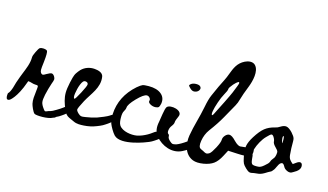

<svg xmlns="http://www.w3.org/2000/svg" viewBox="-110 -1136 2585 1515"><g transform="rotate(15 1182.0 -378.5)"><path d="M458.5 -99.1C436.2 -80.3 405.7 -60.4 367.1 -39.4C357.5 -34.1 346.8 -31.8 336.3 -29C330.4 -27.4 313.6 -17.9 307.8 -20C304.4 -21.1 299.8 -26 293.9 -34.6C279.8 -53.3 271.6 -69.5 269.4 -83.1C267.1 -96.8 269 -117.6 275 -145.7C283.1 -181.6 292 -213.6 301.6 -241.6C309 -261.1 312.9 -274.2 313.3 -280.9C313.7 -287.4 311.3 -295.1 306.1 -303.7C298.7 -315.4 290.9 -321.4 282.7 -321.9C274.6 -322.2 261.2 -316.9 242.7 -306C230 -298.2 221.5 -294.1 217 -293.7C212.6 -293.3 207.4 -295.9 201.4 -301.4C196.3 -307.6 193.5 -316 193.1 -326.5C192.7 -337.1 194.8 -359.4 199.2 -393.8C205.2 -446.8 205.2 -477.2 199.2 -485C194.8 -490.5 185.7 -493.8 172 -495C158.2 -496.1 147.3 -494.4 139.1 -489.7C133.2 -485.1 125 -472 114.7 -450.5C104.2 -429 99.1 -414.1 99.1 -405.4C99 -353 77.9 -307.5 59.3 -260.2C55.2 -249.8 41.4 -215.5 29.6 -179.6H29.6C29.6 -179.6 29.5 -179.3 29.5 -179.2C24.3 -163.5 19.7 -147.7 16.3 -133.3C9 -111.9 -0.7 -89.6 -11.2 -81.8C-11.2 -81.8 -24.3 -13.4 17.2 -36.7C17.2 -36.7 68 -70 114.5 -202.5C117.2 -209.7 119 -214.8 118.8 -214.8C139.7 -214.7 158.4 -203.1 180.3 -203.1C185.5 -203.1 189.6 -202.9 192.6 -202.5C195.6 -202.1 197.9 -201.3 199.8 -200.1C201.6 -199 202.6 -197.1 202.6 -194.3C202.6 -191.6 202.6 -187.9 202.6 -183.2C198.1 -145 195.3 -117.1 194.2 -99.5C193.1 -82 194.2 -65.8 197.5 -51C200.8 -36.2 219.9 12.5 234.7 21.8C249.9 30.9 344.9 34.6 383.3 12.8C388.4 11.4 392.9 9.8 396.3 8.1C399.8 6.2 401.7 4 402.8 1.6C404.5 0.7 406 -0.1 407.1 -0.6C419.8 -6.1 432 -13.2 443.9 -21.8C463 -35.6 500.1 -56.9 499.8 -85.8C499.5 -117.1 480.4 -116.9 458.5 -99.1Z M811.5 -119.7C800.1 -110.5 738.2 -84.7 716.4 -77.7C684.6 -68.4 655.2 -61.8 628 -58C611 -54.9 599.2 -54.1 592.6 -55.7C586 -57.2 578.4 -61.8 569.9 -69.6C556.7 -82 550.2 -91.7 550.2 -98.7C550.2 -107.2 561.8 -133.1 585 -176.6C623.4 -248.1 686.8 -311.5 673.5 -399.5C668.5 -432.8 628.1 -441.6 600.1 -443.9C560.5 -447.1 520.9 -433.9 492.8 -405.1C483 -395 474.9 -383.4 466.8 -371.8C452.4 -351.2 445.6 -314.1 439.7 -289.3C432 -253.6 428.1 -224.8 428.1 -202.7C428.1 -159.3 441.8 -116.8 458.6 -78.1C466.8 -58.9 476 -38.8 493.2 -27C509.2 -16.2 531.8 -8.6 549.3 0.2C574.2 12.6 605.1 11.5 632.1 10C668.7 7.9 702.9 0.3 734.7 -12.5C734.7 -12.5 753.8 -20.1 757.9 -22C771.1 -27.4 783.9 -34.4 796.3 -42.9C816.2 -56.6 855 -77.9 854.7 -106.5C854.4 -137.6 834.5 -137.3 811.5 -119.7ZM507.2 -175.4C503.3 -175.4 500.7 -179.4 499.6 -187.6C498.5 -195.7 498.8 -205.8 500.8 -217.8C502.7 -229.8 505.2 -242.4 508.3 -255.6C511.4 -268.7 515.5 -281.5 520.6 -293.9C525.6 -306.3 530.8 -315.6 536.3 -321.8C542.5 -329.5 551 -332.1 561.8 -329.4C572.7 -326.7 578.1 -320.2 578.1 -310.2C578.1 -301.7 567.5 -277.1 546.2 -236.4C524.8 -195.7 511.8 -175.4 507.2 -175.4Z M1218 -96.5C1216.3 -95.1 1214.1 -93.6 1212.2 -92.2C1202.2 -97.1 1184.6 -84.4 1175.4 -77.4C1152.1 -59.6 1126.5 -45.1 1099.3 -34.3C1085.7 -28.9 1071.6 -24.4 1057.1 -21.8C1013.9 -14 939.9 -23.9 912.5 -63.9C901.5 -80.1 900.1 -104.4 899.6 -123.2C898.9 -151.1 902.3 -170.8 910.1 -182.4C917.9 -195.6 921.7 -205.7 921.7 -212.7C921.7 -230.5 939.4 -257.6 974.6 -294C1009.9 -330.4 1036.1 -348.7 1053.1 -348.7C1062.4 -348.7 1070.3 -344.6 1076.9 -336.4C1083.5 -328.3 1085.3 -320.4 1082.2 -312.6C1079.1 -303.3 1084.7 -294.6 1099 -286.5C1113.4 -278.3 1128.7 -275 1144.9 -276.6C1156.6 -278.1 1164.1 -280.8 1167.6 -284.7C1171.1 -288.6 1174.8 -298.7 1178.7 -315C1184.1 -347.5 1175 -373.7 1151.4 -393.4C1127.7 -413.2 1093.4 -423.1 1048.5 -423.1C1023.7 -423.1 1006.8 -421.3 997.9 -417.8C989 -414.4 975.3 -404.8 956.7 -389.3C876.8 -318.8 834.6 -234.3 830 -135.9C829.2 -103.4 832.3 -77.8 839.3 -59.2C846.2 -40.6 871.5 5 890.2 23.7C953.1 86.5 1148.1 8.9 1164.4 1.3C1177.7 -4.2 1190.5 -11.2 1202.9 -19.7C1222.8 -33.4 1261.5 -54.6 1261.2 -83.3C1260.9 -114.4 1241 -114.2 1218 -96.5Z M1412.3 -475.9C1426.2 -479 1436.3 -485.8 1442.5 -496.3C1448.7 -506.8 1448.3 -516.2 1441.3 -524.8C1435.1 -532.5 1423.5 -536.4 1406.5 -536.4C1389.4 -536.4 1375.5 -532.5 1364.6 -524.8C1356.9 -518.6 1353.2 -513.9 1353.6 -510.8C1354 -507.7 1359.2 -501.1 1369.3 -491.1C1383.2 -477.1 1397.6 -472.1 1412.3 -475.9ZM1551.8 -100.5C1544 -113.7 1533.2 -118.9 1519.2 -116.2C1505.3 -113.5 1485.1 -102.4 1458.8 -83.1C1425.4 -59.1 1397.9 -43.2 1376.2 -35.4C1361.5 -31.5 1351.4 -30.2 1346 -31.4C1340.6 -32.5 1333.2 -37.3 1323.9 -45.9C1310 -58.3 1303 -69.1 1303 -78.4C1303 -89.3 1300.3 -95.9 1294.9 -98.2C1287.9 -102.8 1285.4 -112.5 1287.3 -127.3C1289.2 -142 1294.5 -154.7 1303 -165.6C1313.8 -179.6 1319.3 -191.2 1319.3 -200.5C1319.3 -210.5 1325.1 -228 1336.7 -252.8C1362.2 -307.3 1250.4 -328.7 1226.5 -299.2C1213.1 -282.7 1204.5 -197.2 1199.3 -172.5C1190.5 -129.9 1191.9 -90.7 1220.8 -55.7C1271.6 5.9 1361.4 41.5 1436.7 2.9C1470.1 -14.1 1499.1 -33.1 1523.9 -54C1539.4 -67.2 1548.9 -76.7 1552.4 -82.5C1555.9 -88.3 1555.6 -94.3 1551.8 -100.5Z M1978.7 -152.1C1977.9 -155 1974.1 -157.1 1967.5 -158.3C1960.8 -159.6 1950.5 -159.3 1936.4 -157.7C1923.9 -156.8 1910.4 -155.4 1895.9 -153.3C1881.4 -151.2 1871.6 -150.2 1866.7 -150.2C1861.7 -150.2 1855 -152.5 1846.8 -157.1C1838.5 -161.6 1828.5 -169.7 1816.9 -181.3C1794.5 -205.4 1776.2 -217.4 1762.1 -217.4C1750.5 -217.4 1739.5 -211.6 1729.1 -200C1718.7 -188.3 1713.5 -176.3 1713.5 -163.9C1713.5 -149.8 1705.3 -127 1688.7 -95.4C1672 -63.9 1658.8 -44.4 1648.9 -36.9C1639.7 -31.1 1632.5 -28 1627.1 -27.6C1621.7 -27.1 1614.8 -29 1606.5 -33.2C1603.2 -35.7 1599.2 -37.9 1594.7 -40C1590.1 -42.1 1585.6 -44.2 1581 -46.2C1576.4 -48.3 1573.7 -49.8 1572.9 -50.6C1558 -57.2 1553.4 -78.4 1559.2 -114.1C1565 -149.7 1577.9 -181.3 1597.8 -208.7C1634.3 -257.6 1663.3 -301.6 1684.9 -340.6C1686.6 -343.9 1707.7 -381.6 1748.4 -453.8C1757.5 -469.6 1765 -488.7 1770.8 -511.1C1777.4 -536 1791.1 -574.5 1811.9 -626.8C1829.4 -672.4 1853.2 -760.3 1812.9 -802C1792.2 -823.4 1756.3 -818.7 1729.6 -805.6C1672.8 -777.7 1655.1 -730.7 1636 -680.6C1628.8 -661.6 1621.4 -642.1 1611.5 -623.1C1599.1 -599.1 1588.7 -578.1 1580.4 -560.3C1572.1 -542.5 1560.1 -515.7 1544.3 -480C1533.5 -456 1524 -422 1515.7 -378C1499.8 -293.2 1472 -212.9 1458.4 -130.2C1447.1 -60.7 1463.7 24.3 1536.7 52.6C1558.4 60.9 1587.1 62.2 1622.8 56.4C1656.8 50.6 1683.9 40.2 1704.3 25.3C1724.6 10.3 1743 -13.3 1759.7 -45.7L1784.5 -93L1860.5 -89.2C1906.1 -86.7 1937.4 -88.6 1954.4 -94.8C1971.4 -101 1979.9 -114.1 1979.9 -134C1979.9 -143.2 1979.5 -149.2 1978.7 -152.1ZM1586.7 -364.9C1590 -384.4 1596.8 -409.3 1607.2 -439.6C1617.6 -469.9 1628.1 -494.5 1638.9 -513.6C1653 -537.7 1660.1 -554.7 1660.1 -564.6C1660.1 -571.3 1669.2 -585.4 1687.5 -607C1716.5 -638.5 1731 -646 1731 -629.4C1731 -623.6 1720.6 -595.8 1699.9 -546C1693.3 -530.2 1679.1 -500.6 1657.6 -457C1636 -413.4 1621.9 -385.4 1615.2 -373C1602.8 -344.8 1594.1 -330.7 1589.1 -330.7C1584.2 -334 1583.3 -345.4 1586.7 -364.9Z M2364.3 -150.3C2355.2 -154.7 2341.9 -150.8 2326.9 -139.2C2320.2 -134 2313 -129.1 2306 -124.4L2304.3 -123.2C2281.2 -142.9 2268.4 -154.3 2264.8 -186.9C2260.8 -222.5 2260.5 -258.5 2260.5 -295.3C2260.5 -306.2 2259.7 -314.4 2257.9 -320.4C2256.2 -326.2 2253.2 -332.4 2249.1 -338.6C2245.1 -344.6 2238.4 -353 2229.1 -363.6C2210.8 -382.6 2195.2 -393.3 2181.6 -396.1C2167.9 -398.8 2151.7 -394.4 2133 -382.6C2121.8 -374.5 2108.5 -368.8 2093.4 -365.7C2062.3 -358.4 2035.6 -345.9 2014 -328.7C1992.6 -311.6 1969.8 -283.6 1946.1 -245.6C1927.1 -215.3 1915.4 -188.5 1911.4 -165.9C1907.4 -143.4 1909.4 -112.9 1917.3 -75.4C1921.9 -52.1 1926.5 -36.2 1931.3 -27C1936.1 -17.7 1944.7 -7.3 1957.5 4.9C1969.8 16.4 1978.8 23.4 1985 26.2C1989.4 28.1 1994.2 29.1 1999.6 29.1C2002.3 29.1 2005.2 28.8 2008.2 28.3C2017.7 25.8 2033 23.5 2053.3 21.6C2070.9 20.9 2090 14.5 2110.1 2.4C2126.2 -7.9 2139.2 -15.4 2148.2 -19.7C2155.7 -21.9 2164.2 -30.1 2174.3 -44.6C2178.5 -50.8 2182.2 -58.7 2186.1 -67.2C2193.1 -82.2 2201 -99.3 2212.6 -105.4C2224.4 -111.6 2231.9 -108.3 2241.3 -92.6L2243.6 -88.6C2246.8 -82.8 2250.2 -76.9 2255.1 -72.3C2265.7 -62.5 2284.3 -52.3 2300.8 -53.4C2308.6 -53.8 2314.2 -57.2 2319.6 -60.4C2321.3 -61.4 2323.2 -62.5 2325.1 -63.5C2333.7 -68 2341.6 -72.8 2348.5 -77.9C2367.2 -91.6 2376.6 -106.7 2376.5 -123C2376.3 -137.3 2372.2 -146.5 2364.3 -150.3ZM2183.3 -285.6C2183.3 -268.8 2181.9 -262.4 2181 -260.1C2179.7 -262 2177.2 -267.6 2174.4 -282.9C2170.4 -304.9 2172.3 -312.3 2174.1 -315.1C2174.8 -316.6 2175.8 -317.7 2177.1 -318.6C2179.7 -317.4 2183.3 -309.4 2183.3 -285.6ZM2160.8 -164.9V-164.8C2158.3 -146.9 2152.8 -133.4 2144.1 -124.8C2134.6 -113.9 2128.4 -103.2 2125.8 -93.1C2122.7 -84.1 2111.3 -71.5 2091.7 -55.7C2086.4 -51.1 2082.1 -47.7 2078.4 -45.2C2074.6 -42.7 2070.9 -40.5 2067.5 -38.6C2064.2 -36.8 2060.7 -35.4 2057.1 -34.5C2053.4 -33.6 2049.5 -33 2045.5 -32.7C2041.4 -32.4 2036.1 -32.2 2029.7 -32.2C2016.6 -32.2 2007.1 -33.4 2001.4 -35.8C1996.1 -38.1 1992.3 -42 1989.8 -48C1987 -54.4 1985 -65 1983.7 -79.3C1983.1 -98.4 1980.6 -111.4 1976.6 -118.9C1973.1 -127.1 1974.1 -140.7 1979.7 -159.2C1985.4 -178.3 1994.5 -199.2 2006.7 -221C2018.8 -242.7 2032.1 -260.9 2046.2 -275C2066 -295.6 2074.6 -302.2 2078.4 -304.1C2080.2 -304.9 2081.9 -305.4 2083.7 -305.4C2086.7 -305.4 2089.7 -304.3 2092.9 -302C2097.6 -298.5 2102.4 -291.7 2107.4 -281.9C2112.3 -272 2114.8 -263.4 2114.8 -256.2C2114.8 -245.2 2123.2 -231.5 2140.4 -214.3C2151.1 -203.6 2157.7 -195.5 2160.1 -190.1C2162.4 -184.9 2162.6 -176.4 2160.8 -164.9Z"/></g></svg>

Font: Beth Ellen
Style: Regular
Weight: 400
Version: Version 1.015;Fontself Maker 2.1.2